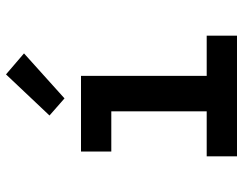

<svg xmlns="http://www.w3.org/2000/svg" viewBox="-105 -705 810 640"><g transform="rotate(-90 300.0 -385.0)"><path d="M99 0V-101H249V-419H115V-520H367V-101H501V0ZM292 -575 235 -625 372 -770 442 -710Z"/></g></svg>

Font: R Plex Mono
Style: Bold
Weight: 700
Monospace: yes
Designer: Belleve Invis
Foundry: Belleve Invis
Version: Version 31.8.0